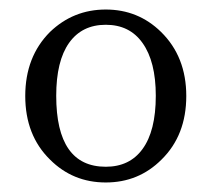

<svg xmlns="http://www.w3.org/2000/svg" viewBox="-20 -837 444 403"><path d="M202 -454Q133 -454 85 -502Q33 -553 33 -635.5Q33 -718 85 -770Q134 -817 202 -817Q270 -817 318 -770Q371 -718 371 -635.5Q371 -553 319 -502Q271 -454 202 -454ZM202 -487Q252 -487 279 -524Q307 -562 307 -636Q307 -708 279 -747Q252 -785 202 -785Q152 -785 125 -747Q98 -709 98 -636Q98 -487 202 -487Z"/></svg>

Font: GenRyuMin TW R
Style: Regular
Weight: 400
Version: Version 1.501;PS 1;hotconv 16.6.51;makeotf.lib2.5.65220